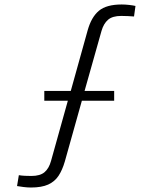

<svg xmlns="http://www.w3.org/2000/svg" viewBox="-20 -828 680 856"><path d="M118 8Q102 8 84.8 5.8Q67.5 3.5 56 1.5L64 -47Q75.5 -45 91.2 -44.2Q107 -43.5 120 -43.5Q159 -43.5 178.8 -60.5Q198.5 -77.5 207.5 -110.5L282.5 -379H177.5V-422.5H295.5L371 -693.5Q387.5 -752 421 -780Q454.5 -808 522.5 -808Q538.5 -808 556 -806Q573.5 -804 584 -801.5L577.5 -754.5Q565.5 -755.5 551.2 -756.2Q537 -757 520.5 -757Q481.5 -757 461.8 -740Q442 -723 432.5 -690L357 -422.5H489V-379H345L269 -108Q258 -70 241 -44.2Q224 -18.5 194.8 -5.2Q165.5 8 118 8Z"/></svg>

Font: Big Shoulders Text Thin Light
Style: Regular
Weight: 300
Version: Version 2.002